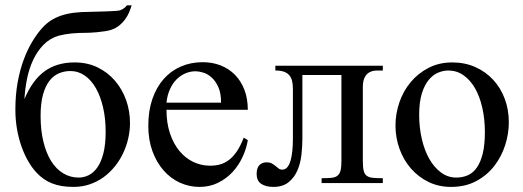

<svg xmlns="http://www.w3.org/2000/svg" viewBox="-20 -698 1995 732"><path d="M382.8 -196.3Q382.8 -246.1 373 -288.3Q363.3 -330.6 345.7 -361.6Q328.1 -392.6 303.2 -409.9Q278.3 -427.2 248 -427.2Q225.6 -427.2 205.1 -418.7Q184.6 -410.2 168.9 -390.4Q153.3 -370.6 144 -337.6Q134.8 -304.7 134.8 -256.3Q134.8 -201.2 145.5 -157.5Q156.2 -113.8 175.3 -83.5Q194.3 -53.2 221.2 -37.1Q248 -21 280.3 -21Q299.3 -21 317.6 -29.8Q335.9 -38.6 350.6 -58.8Q365.2 -79.1 374 -112.8Q382.8 -146.5 382.8 -196.3ZM481.9 -677.7Q478 -664.6 472.2 -650.9Q466.3 -637.2 457.3 -624.5Q448.2 -611.8 435.1 -601.1Q421.9 -590.3 403.3 -584Q394.5 -581.1 379.9 -578.9Q365.2 -576.7 350.3 -575.2Q335.4 -573.7 322.3 -573.2Q309.1 -572.8 303.2 -572.8Q292.5 -572.8 279.8 -572.3Q267.1 -571.8 253.9 -570.6Q240.7 -569.3 228 -567.1Q215.3 -564.9 204.1 -562Q170.4 -552.2 146.2 -527.6Q122.1 -502.9 106.4 -469.5Q90.8 -436 83 -397.2Q75.2 -358.4 73.2 -320.3Q103 -391.6 149.4 -425.8Q195.8 -460 264.6 -460Q313 -460 351.8 -441.2Q390.6 -422.4 418.2 -390.4Q445.8 -358.4 460.7 -316.7Q475.6 -274.9 475.6 -229Q475.6 -200.2 469 -170.9Q462.4 -141.6 449.7 -114.5Q437 -87.4 418.2 -64Q399.4 -40.5 375.5 -22.9Q351.6 -5.4 322.5 4.6Q293.5 14.6 259.8 14.6Q211.9 14.6 178 1Q144 -12.7 118.7 -40.5Q102.5 -57.6 87.9 -82.8Q73.2 -107.9 62.3 -138.7Q51.3 -169.4 44.9 -205.3Q38.6 -241.2 38.6 -280.3Q38.6 -335.4 47.1 -383.1Q55.7 -430.7 70.3 -470.2Q85 -509.8 104 -541Q123 -572.3 144 -594.7Q157.7 -609.4 174.8 -620.4Q191.9 -631.3 213.6 -638.7Q235.4 -646 262 -649.4Q288.6 -652.8 322.3 -652.8Q324.2 -652.8 332.3 -653.1Q340.3 -653.3 351.8 -653.6Q363.3 -653.8 376.5 -654.3Q389.6 -654.8 401.6 -655.3Q413.6 -655.8 422.9 -656.5Q432.1 -657.2 436 -658.2Q445.8 -661.1 453.4 -667.2Q460.9 -673.3 463.9 -677.7Z M822.8 -306.6Q822.8 -343.8 812 -366.9Q801.3 -390.1 786.1 -403.3Q771 -416.5 754.4 -421.4Q737.8 -426.3 725.6 -426.3Q706.1 -426.3 687.3 -418.5Q668.5 -410.6 653.3 -395.5Q638.2 -380.4 627.9 -357.9Q617.7 -335.4 614.7 -306.6ZM924.8 -163.6Q919.4 -130.9 904.5 -98.9Q889.6 -66.9 866.2 -41.7Q842.8 -16.6 811 -1Q779.3 14.6 740.7 14.6Q701.2 14.6 665.5 -1.7Q629.9 -18.1 603.3 -48.6Q576.7 -79.1 561 -122.1Q545.4 -165 545.4 -218.8Q545.4 -275.4 560.8 -320.3Q576.2 -365.2 603.8 -396.5Q631.3 -427.7 669.4 -444.3Q707.5 -460.9 752.9 -460.9Q790 -460.9 821.5 -448.5Q853 -436 876 -412.6Q898.9 -389.2 911.9 -355.5Q924.8 -321.8 924.8 -279.3H614.7Q614.7 -229.5 627.9 -189.9Q641.1 -150.4 663.6 -123Q686 -95.7 715.6 -81.3Q745.1 -66.9 777.8 -66.4Q799.8 -65.9 818.6 -71Q837.4 -76.2 853.5 -88.6Q869.6 -101.1 883.5 -121.8Q897.5 -142.6 909.2 -173.3Z M1206.1 0V-18.6Q1228.5 -18.6 1243.4 -20Q1258.3 -21.5 1266.6 -28.1Q1274.9 -34.7 1278.3 -47.9Q1281.7 -61 1281.7 -84.5V-412.1H1132.8V-168.5Q1132.8 -139.6 1129.2 -107.4Q1125.5 -75.2 1113.8 -48.1Q1102.1 -21 1080.1 -3.2Q1058.1 14.6 1021.5 14.6Q994.1 14.6 976.3 3.2Q958.5 -8.3 958.5 -35.6Q958.5 -57.6 969 -68.4Q979.5 -79.1 996.6 -79.1Q1008.8 -79.1 1016.6 -74.7Q1024.4 -70.3 1030.5 -65.2Q1036.6 -60.1 1042.2 -55.7Q1047.9 -51.3 1055.7 -51.3Q1067.4 -51.3 1075.2 -60.3Q1083 -69.3 1087.6 -85.2Q1092.3 -101.1 1094.5 -122.6Q1096.7 -144 1096.7 -168.5V-358.9Q1096.7 -376.5 1093.5 -389.6Q1090.3 -402.8 1082.5 -411.6Q1074.7 -420.4 1062 -424.8Q1049.3 -429.2 1029.8 -429.2V-447.3H1439.5V-429.2H1419.4Q1402.3 -429.2 1391.4 -423.8Q1380.4 -418.5 1374.3 -409.7Q1368.2 -400.9 1365.7 -389.9Q1363.3 -378.9 1363.3 -367.7V-84.5Q1363.3 -60.5 1366.5 -47.4Q1369.6 -34.2 1378.2 -27.8Q1386.7 -21.5 1401.6 -20Q1416.5 -18.6 1439.5 -18.6V0Z M1828.6 -194.3Q1828.6 -244.1 1818.8 -287.1Q1809.1 -330.1 1791 -361.6Q1772.9 -393.1 1747.1 -411.1Q1721.2 -429.2 1689 -429.2Q1669.9 -429.2 1650.1 -420.9Q1630.4 -412.6 1614.3 -393.1Q1598.1 -373.5 1588.1 -341.1Q1578.1 -308.6 1578.1 -259.8Q1578.1 -211.9 1588.1 -168.5Q1598.1 -125 1616.7 -92.3Q1635.3 -59.6 1661.4 -40.3Q1687.5 -21 1719.7 -21Q1743.7 -21 1763.9 -30Q1784.2 -39.1 1798.3 -59.6Q1812.5 -80.1 1820.6 -113.3Q1828.6 -146.5 1828.6 -194.3ZM1919.9 -231.9Q1919.9 -188.5 1906 -144.8Q1892.1 -101.1 1864.5 -65.4Q1836.9 -29.8 1795.7 -7.6Q1754.4 14.6 1699.2 14.6Q1652.3 14.6 1613.5 -4.4Q1574.7 -23.4 1546.6 -55.7Q1518.6 -87.9 1503.2 -130.4Q1487.8 -172.9 1487.8 -219.2Q1487.8 -264.6 1502.7 -307.9Q1517.6 -351.1 1545.7 -384.8Q1573.7 -418.5 1613.8 -439.2Q1653.8 -460 1704.1 -460Q1752.4 -460 1792 -442.4Q1831.5 -424.8 1860.1 -394Q1888.7 -363.3 1904.3 -321.5Q1919.9 -279.8 1919.9 -231.9Z"/></svg>

Font: Doulos SIL Compact
Style: Regular
Weight: 400
Designer: Walt Agee, Victor Gaultney, Peter Martin, Debbi Hosken
Foundry: SIL International
Version: Version 4.110; 2011; Maintenance release ; LnSpcTght